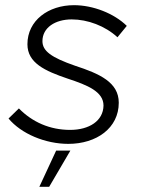

<svg xmlns="http://www.w3.org/2000/svg" viewBox="-20 -548 545 742"><path d="M244 8C353 8 439 -53 439 -151C439 -230 365 -263 270 -294C178 -326 144 -351 144 -389C144 -441 193 -473 257 -473C319 -473 386 -448 434 -404L470 -448C421 -496 340 -528 266 -528C167 -528 86 -469 86 -377C86 -305 153 -274 242 -244C318 -219 380 -194 380 -140C379 -81 325 -46 251 -46C173 -46 105 -76 53 -129L13 -90C62 -31 155 8 244 8ZM132 174H170L252 34H197Z"/></svg>

Font: Fixel Display 20240404 Light
Style: Italic
Weight: 300
Italic angle: -10°
Designer: AlfaBravo + MacPaw
Foundry: Kyrylo Tkachov, Marchela Mozhyna, Serhii Makarenko, Maria Weinstein, Zakhar Kryvoshyya
Version: Version 1.211;Glyphs 3.2 (3225)